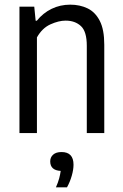

<svg xmlns="http://www.w3.org/2000/svg" viewBox="-20 -571 526 824"><path d="M63.5 0V-542.5H127L133 -482H138Q164.5 -515 201.2 -533Q238 -551 281.5 -551Q323 -551 356 -535Q389 -519 408.2 -481.5Q427.5 -444 427.5 -379V0H352.5V-374.5Q352.5 -436 327.2 -459.2Q302 -482.5 261.5 -482.5Q232 -482.5 196.5 -466.5Q161 -450.5 138.5 -410.5V0ZM220 233Q229.5 211.5 234 194.5Q238.5 177.5 240.5 162.5Q195.5 160 195.5 121.5Q195.5 104 208 92.8Q220.5 81.5 244 81.5Q295.5 81.5 295.5 136Q295.5 157 288 183.2Q280.5 209.5 267.5 233Z"/></svg>

Font: Encode Sans Condensed Condensed
Style: Regular
Weight: 400
Width: 3
Designer: Multiple Designers
Foundry: Impallari Type
Version: Version 3.000; ttfautohint (v1.8.3) -l 8 -r 50 -G 200 -x 14 